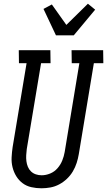

<svg xmlns="http://www.w3.org/2000/svg" viewBox="-20 -1005 576 1033"><path d="M203 8Q175 8 148.5 2Q122 -4 101.5 -19.5Q81 -35 67.5 -57Q54 -79 47.5 -105Q41 -131 42.5 -159Q44 -187 48 -214L123 -665H82L81 -735H251L252 -665H201L124 -203Q122 -186 121 -170Q120 -154 122 -138Q124 -122 130 -107.5Q136 -93 147 -82.5Q158 -72 173 -67Q188 -62 204 -62Q227 -62 250 -71.5Q273 -81 289.5 -100Q306 -119 315 -141.5Q324 -164 328 -187L407 -665H366L365 -735H535L536 -665H485L404 -176Q400 -152 392.5 -128.5Q385 -105 372 -83Q359 -61 340 -43Q321 -25 298.5 -13Q276 -1 251.5 3.5Q227 8 203 8ZM281 -815 214 -957 259 -981 337 -871 453 -985 492 -953 377 -815Z"/></svg>

Font: Iosevka Curly Slab
Style: Italic
Weight: 400
Italic angle: -9°
Monospace: yes
Designer: Belleve Invis
Foundry: Belleve Invis
Version: Version 22.1.2; ttfautohint (v1.8.4)